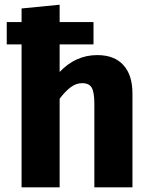

<svg xmlns="http://www.w3.org/2000/svg" viewBox="-20 -797 655 817"><path d="M377.9 -703.1V-608.2H233.8V-490.8Q302.1 -562.6 393.8 -562.6Q466.7 -562.6 505.1 -520Q543.6 -477.4 543.6 -400V0H381.5V-354.9Q381.5 -404.1 370.5 -423.6Q359.5 -443.1 329.2 -443.1Q303.6 -443.1 280.3 -425.4Q256.9 -407.7 233.8 -376.9V0H71.8V-608.2H8.7V-703.1H71.8V-761L233.8 -776.9V-703.1Z"/></svg>

Font: FiraCode Nerd Font
Style: Bold
Weight: 700
Designer: Carrois Corporate, Edenspiekermann AG, Nikita Prokopov
Foundry: Carrois Corporate, Edenspiekermann AG, Nikita Prokopov
Version: Version 6.002;Nerd Fonts 2.1.0